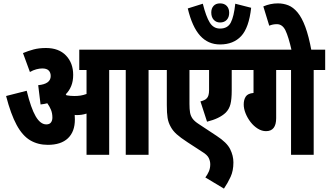

<svg xmlns="http://www.w3.org/2000/svg" viewBox="-20 -916 1944 1136"><path d="M423 -209Q423 -137 382 -98Q341 -59 263 -59Q204 -59 158.5 -86Q113 -113 78.5 -176.5Q44 -240 16 -348L138 -379Q163 -276 191 -228Q219 -180 254 -180Q273 -180 281.5 -191.5Q290 -203 290 -220Q290 -246 281.5 -266.5Q273 -287 260 -305Q241 -300 220 -298L206 -412Q280 -419 280 -466Q280 -487 268 -499Q256 -511 230 -511Q214 -511 195 -506Q176 -501 157 -490L116 -602Q147 -615 179 -623.5Q211 -632 252 -632Q328 -632 370.5 -587.5Q413 -543 413 -473Q413 -436 401.5 -407.5Q390 -379 369 -358Q372 -355 374 -352Q397 -348 420 -348Q439 -348 456 -350.5Q473 -353 492 -360V-502H449V-622H927V-502H859V0H724V-502H626V0H492V-244Q477 -239 462 -237Q447 -235 432 -235Q427 -235 422 -236Q423 -223 423 -209Z M1410 -502H1351V-380Q1351 -329 1343.5 -299.5Q1336 -270 1315 -249Q1278 -214 1205 -196L1166 -316Q1178 -319 1188 -323.5Q1198 -328 1203 -334Q1217 -347 1217 -383V-502H1101V-301Q1101 -270 1104.5 -250Q1108 -230 1119.5 -214Q1131 -198 1156 -182L1262 -112Q1322 -73 1341.5 -34Q1361 5 1361 45Q1361 94 1344.5 130Q1328 166 1305 200L1195 134Q1207 118 1215.5 99Q1224 80 1224 56Q1224 37 1215 18.5Q1206 0 1176 -18L1090 -74Q1047 -102 1025 -122Q1003 -142 991 -164Q976 -190 971.5 -218.5Q967 -247 967 -294V-502H915V-622H1410Z M1230 -842Q1230 -866 1243.5 -881Q1257 -896 1282 -896Q1307 -896 1321.5 -881Q1336 -866 1336 -840Q1336 -814 1321.5 -798.5Q1307 -783 1282 -783Q1259 -783 1244.5 -799Q1230 -815 1230 -842ZM1466 -870Q1453 -752 1407 -702.5Q1361 -653 1282 -653Q1211 -653 1164 -705Q1117 -757 1091 -866L1180 -894Q1199 -818 1221 -782.5Q1243 -747 1282 -747Q1327 -747 1345.5 -782.5Q1364 -818 1372 -894Z M1614 -502V-217Q1614 -140 1554 -140Q1529 -140 1505 -155Q1481 -170 1462.5 -194Q1444 -218 1433 -245.5Q1422 -273 1422 -298Q1422 -326 1434 -344.5Q1446 -363 1480 -366V-502H1398V-622H1904V-502H1836V0H1702V-502Z M1706 -615Q1687 -699 1669 -736Q1651 -773 1618 -773Q1594 -773 1573 -764L1538 -878Q1580 -896 1624 -896Q1657 -896 1686 -884.5Q1715 -873 1740.5 -842.5Q1766 -812 1786.5 -757Q1807 -702 1823 -615Z"/></svg>

Font: Noto Sans ExtraCondensed ExtraBold
Style: Regular
Weight: 800
Width: 2
Designer: Monotype Design Team
Foundry: Monotype Imaging Inc.
Version: Version 2.013; ttfautohint (v1.8.4.7-5d5b)